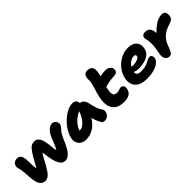

<svg xmlns="http://www.w3.org/2000/svg" viewBox="192 -1794 2887 2887"><g transform="rotate(-45 1636.0 -350.5)"><path d="M199 15Q138 15 107.5 -32Q77 -79 69 -182Q65 -240 61.5 -281.5Q58 -323 53.5 -353Q49 -383 42 -405Q30 -442 41 -470Q52 -498 76 -513.5Q100 -529 129 -529Q161 -529 180 -515Q199 -501 210 -469Q220 -434 221.5 -392Q223 -350 223.5 -307Q224 -264 231 -227Q231 -221 233 -216Q243 -232 253 -250Q265 -271 280 -299.5Q295 -328 319 -368Q361 -442 400 -484Q439 -526 491 -526Q528 -526 551.5 -508.5Q575 -491 589.5 -458.5Q604 -426 612 -381Q621 -335 623.5 -300.5Q626 -266 629 -241Q632 -216 641 -199Q641 -199 641 -198Q646 -207 651 -217Q669 -252 685.5 -293.5Q702 -335 718 -374.5Q734 -414 752 -442Q764 -461 782.5 -480.5Q801 -500 825 -514Q849 -528 876 -528Q900 -528 919.5 -514Q939 -500 948.5 -478.5Q958 -457 953 -432Q950 -416 939.5 -401.5Q929 -387 916 -373Q894 -351 877.5 -326Q861 -301 848 -273.5Q835 -246 823 -216.5Q811 -187 796 -157Q764 -88 734 -51.5Q704 -15 677 -1Q650 13 628 13Q590 13 563 -8Q536 -29 514 -82Q498 -122 490 -161.5Q482 -201 477.5 -236.5Q473 -272 468 -300Q466 -309 464 -316Q451 -300 441 -283Q423 -254 406 -221Q389 -188 368.5 -151Q348 -114 320 -72Q302 -44 281.5 -24.5Q261 -5 240 5Q219 15 199 15Z M1070 10Q1016 10 980 -14Q944 -38 929 -77.5Q914 -117 923 -163Q933 -215 961.5 -267.5Q990 -320 1030 -366.5Q1070 -413 1117 -449Q1164 -485 1213 -505.5Q1262 -526 1307 -526Q1349 -526 1373 -499Q1390 -478 1389 -446Q1426 -445 1449 -420Q1473 -393 1479 -362Q1491 -319 1499 -282Q1507 -245 1520.5 -210Q1534 -175 1561 -137Q1573 -121 1572.5 -97Q1572 -73 1559.5 -49Q1547 -25 1523.5 -9Q1500 7 1466 7Q1447 7 1433.5 -1Q1420 -9 1412 -22Q1398 -46 1387 -69.5Q1376 -93 1368 -119Q1360 -141 1354 -167Q1340 -144 1325 -125Q1284 -73 1241 -43.5Q1198 -14 1154.5 -2Q1111 10 1070 10ZM1296 -368Q1260 -354 1227 -331Q1171 -292 1133 -239Q1105 -200 1091 -159Q1100 -158 1111 -158Q1158 -158 1212 -218Q1260 -271 1296 -368Z M1873 13Q1779 13 1725.5 -25.5Q1672 -64 1656 -132.5Q1640 -201 1658 -292Q1668 -341 1679.5 -378.5Q1691 -416 1702.5 -452Q1714 -488 1723 -530Q1732 -574 1730 -601Q1728 -628 1734 -654Q1740 -683 1759.5 -699.5Q1779 -716 1818 -716Q1872 -716 1897 -681Q1922 -646 1905 -558Q1900 -536 1893 -512Q1904 -514 1916 -516Q1968 -525 2011 -525Q2063 -525 2093 -494Q2123 -463 2115 -422Q2112 -404 2098 -390Q2084 -376 2065 -374Q2013 -371 1972 -366Q1931 -361 1894 -352Q1868 -346 1841 -337Q1837 -318 1833 -298Q1822 -247 1826 -217Q1830 -187 1847.5 -174Q1865 -161 1894 -161Q1918 -161 1934 -166Q1950 -171 1963.5 -176Q1977 -181 1991 -181Q2023 -181 2036 -155Q2049 -129 2042 -96Q2031 -39 1987.5 -13Q1944 13 1873 13Z M2368 10Q2268 10 2212 -23.5Q2156 -57 2137.5 -111.5Q2119 -166 2132 -230Q2143 -285 2174 -337.5Q2205 -390 2252.5 -432.5Q2300 -475 2360 -500Q2420 -525 2489 -525Q2549 -525 2590 -502.5Q2631 -480 2649 -438.5Q2667 -397 2655 -339Q2644 -282 2602.5 -248.5Q2561 -215 2504 -200.5Q2447 -186 2389 -186Q2321 -186 2292 -207Q2289 -188 2295 -171Q2300 -153 2319 -142.5Q2338 -132 2373 -132Q2430 -132 2468.5 -142Q2507 -152 2532.5 -165.5Q2558 -179 2578 -189Q2598 -199 2617 -199Q2649 -199 2658.5 -175.5Q2668 -152 2663 -125Q2657 -97 2633.5 -72Q2610 -47 2571 -29Q2532 -11 2480.5 -0.5Q2429 10 2368 10ZM2322 -284Q2324 -284 2327 -284Q2341 -281 2365 -281Q2392 -281 2421 -288.5Q2450 -296 2471 -309Q2492 -322 2496 -338Q2499 -356 2491 -365Q2483 -374 2462 -374Q2433 -374 2405.5 -361.5Q2378 -349 2355 -326Q2337 -308 2322 -284Z M2835 12Q2809 12 2789 -5Q2769 -22 2760 -51Q2751 -80 2758 -115Q2772 -185 2778.5 -237Q2785 -289 2784 -329.5Q2783 -370 2775 -403Q2767 -429 2766.5 -441.5Q2766 -454 2769 -468Q2773 -488 2791.5 -499.5Q2810 -511 2834 -511Q2868 -511 2891 -500.5Q2914 -490 2927.5 -466Q2941 -442 2947 -402Q2948 -390 2949 -376Q2986 -419 3027 -450Q3070 -484 3113 -502.5Q3156 -521 3193 -521Q3250 -521 3264 -488.5Q3278 -456 3268 -406Q3264 -384 3245 -366Q3226 -348 3188 -337Q3121 -318 3077.5 -292.5Q3034 -267 3006 -236.5Q2978 -206 2960 -171Q2942 -136 2928 -96Q2912 -54 2899.5 -30.5Q2887 -7 2872.5 2.5Q2858 12 2835 12Z"/></g></svg>

Font: Shantell Sans Light ExtraBold
Style: Italic
Weight: 800
Italic angle: -11°
Version: Version 1.008;[ac192a2d6]